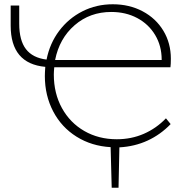

<svg xmlns="http://www.w3.org/2000/svg" viewBox="-20 -684 881 899"><path d="M757 -130 779 -103Q732 -54 671.5 -26Q611 2 539 6L535 195H503L498 5Q409 0 338.5 -44Q268 -88 229 -162.5Q190 -237 190 -328Q190 -343 192 -371Q30 -386 30 -564V-658H70V-573Q70 -495 101.5 -454Q133 -413 198 -405Q213 -481 257 -539.5Q301 -598 366 -631Q431 -664 508 -664Q586 -664 648 -631Q710 -598 745 -540Q780 -482 780 -409Q780 -383 778 -369H234Q232 -347 232 -335Q232 -247 270 -178Q308 -109 375 -70.5Q442 -32 527 -32Q595 -32 653.5 -57.5Q712 -83 757 -130ZM238 -403H737V-405Q737 -469 706.5 -520Q676 -571 622.5 -599.5Q569 -628 501 -628Q401 -628 329.5 -566Q258 -504 238 -403Z"/></svg>

Font: Ysabeau Light
Style: Regular
Weight: 300
Designer: Christian Thalmann (Catharsis Fonts)
Version: Version 0.003